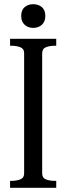

<svg xmlns="http://www.w3.org/2000/svg" viewBox="-20 -895 316 915"><path d="M95 -69V-642Q95 -663 76.5 -670Q58 -677 34 -677H28V-710H248V-677H242Q217 -677 199 -670Q181 -663 181 -641V-68Q181 -47 199 -40Q217 -33 242 -33H248V0H28V-33H34Q58 -33 76.5 -40Q95 -47 95 -69ZM138 -762Q114 -762 97.5 -777Q81 -792 81 -819Q81 -847 97.5 -861Q114 -875 138 -875Q163 -875 179.5 -861Q196 -847 196 -819Q196 -792 179.5 -777Q163 -762 138 -762Z"/></svg>

Font: Roboto Serif 120pt ExtraCondensed
Style: Regular
Weight: 400
Width: 2
Designer: Greg Gazdowicz
Foundry: Commercial Type
Version: Version 1.008